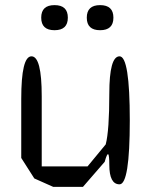

<svg xmlns="http://www.w3.org/2000/svg" viewBox="-20 -720 590 750"><path d="M447 -500Q487 -500 487 -250Q487 0 447 0Q407 0 407 -76Q407 -153 389 -88L304 10H188L114 -23L63 -103V-334Q63 -500 103 -500Q143 -500 143 -344V-70H322L393 -156Q407 -210 407 -354Q407 -500 447 -500ZM245 -651Q245 -602 193 -602Q141 -602 141 -651Q141 -700 193 -700Q245 -700 245 -651ZM423 -651Q423 -602 371 -602Q319 -602 319 -651Q319 -700 371 -700Q423 -700 423 -651Z"/></svg>

Font: Syne Mono
Style: Regular
Weight: 400
Monospace: yes
Designer: Lucas Descroix
Foundry: Bonjour Monde
Version: Version 2.000; ttfautohint (v1.8.3)